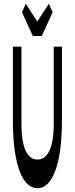

<svg xmlns="http://www.w3.org/2000/svg" viewBox="-20 -995 400 1029"><path d="M181 14C255 14 312 -99 312 -350V-745H268V-331C268 -190 229 -140 181 -140C132 -140 95 -190 95 -331V-745H49V-350C49 -99 106 14 181 14ZM98 -929 156 -802H204L262 -929L242 -975L181 -881H179L118 -975Z"/></svg>

Font: 寒蝉无机体 CompactMedium
Style: Regular
Weight: 500
Width: 3
Designer: ChillTanhei {Warren2060}; 
Source Han Sans {Ryoko NISHIZUKA 西塚涼子 (kana, bopomofo & ideographs); Paul D. Hunt (Latin, Gre
Foundry: ChillType&Adobe
Version: Version 1.000;Glyphs 3.1.1 (3135)